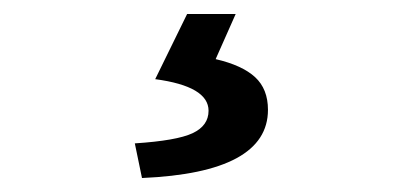

<svg xmlns="http://www.w3.org/2000/svg" viewBox="-20 -23 589 276"><path d="M279.8 136.2Q279.8 101.1 203.1 90.8L249 -2.9H318.8L290 62Q328.1 70.8 346.7 87.9Q365.2 105 365.2 134.8Q365.2 225.1 184.1 232.9L173.8 183.1Q233.9 179.2 256.8 168.5Q279.8 157.7 279.8 136.2Z"/></svg>

Font: SourceSansPro-Semibold
Style: Regular
Weight: 600
Designer: Paul D. Hunt
Foundry: Adobe Systems Incorporated
Version: Version 2.020;PS 2.0;hotconv 1.0.86;makeotf.lib2.5.63406